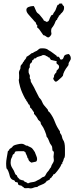

<svg xmlns="http://www.w3.org/2000/svg" viewBox="-20 -1052 437 1084"><path d="M300.8 -731.4 307.6 -732.4Q311.5 -732.4 311.5 -730.5Q317.4 -726.6 318.4 -721.2Q319.3 -715.8 326.2 -715.8Q335 -715.8 338.4 -726.1Q341.8 -736.3 344.7 -739.3Q347.7 -742.2 355.5 -744.6Q363.3 -747.1 366.7 -747.1Q370.1 -747.1 375 -739.3Q379.9 -731.4 379.9 -723.1Q379.9 -714.8 375 -709Q366.2 -696.3 367.2 -690.4Q368.2 -684.6 363.3 -679.7Q337.9 -647.5 335 -624L327.1 -615.2Q301.8 -590.8 295.9 -590.8Q290 -590.8 285.2 -598.6Q280.3 -606.4 280.3 -608.4Q280.3 -610.4 282.7 -613.8Q285.2 -617.2 285.2 -621.1Q283.2 -628.9 298.8 -644.5V-650.4Q298.8 -653.3 306.2 -659.7Q313.5 -666 313.5 -674.8Q313.5 -683.6 306.2 -688Q298.8 -692.4 298.8 -697.3Q298.8 -702.1 300.8 -706.1Q270.5 -713.9 267.6 -713.9L260.7 -723.6Q260.7 -725.6 258.8 -727.1Q256.8 -728.5 254.9 -728Q252.9 -727.5 251 -730.5Q249 -730.5 249 -731.4Q249 -732.4 247.1 -733.9Q245.1 -735.4 243.2 -734.9Q241.2 -734.4 236.3 -739.3Q230.5 -741.2 225.1 -741.2Q219.7 -741.2 218.3 -739.7Q216.8 -738.3 212.9 -736.8Q209 -735.4 202.6 -733.9Q196.3 -732.4 190.4 -730Q184.6 -727.5 184.6 -725.1Q184.6 -722.7 178.2 -722.7Q171.9 -722.7 169.4 -716.3Q167 -710 161.1 -711.9V-709Q162.1 -701.2 156.7 -697.8Q151.4 -694.3 149.4 -689.5Q147.5 -684.6 147.9 -679.7Q148.4 -674.8 147.9 -672.4Q147.5 -669.9 145.5 -668Q141.6 -664.1 141.6 -654.3V-644.5Q141.6 -640.6 144 -636.2Q146.5 -631.8 147.9 -627.4Q149.4 -623 148.4 -617.7Q147.5 -612.3 148.9 -608.9Q150.4 -605.5 151.9 -604Q153.3 -602.5 153.3 -601.6V-593.8Q153.3 -590.8 163.1 -574.7Q172.9 -558.6 180.7 -541L201.2 -501Q205.1 -496.1 208.5 -492.7Q211.9 -489.3 214.8 -483.4Q217.8 -477.5 220.7 -470.7Q223.6 -463.9 228.5 -458Q233.4 -452.1 239.3 -445.3Q251 -433.6 251 -428.7Q251 -423.8 260.7 -417Q279.3 -392.6 290 -363.8Q300.8 -335 318.4 -310.5V-307.6Q317.4 -302.7 320.8 -298.8Q324.2 -294.9 326.7 -290Q329.1 -285.2 330.1 -278.8Q331.1 -272.5 333 -268.6Q335 -264.6 335.9 -262.7Q346.7 -249 346.7 -213.9V-180.7Q346.7 -170.9 344.7 -163.1L340.8 -157.2Q336.9 -139.6 332 -135.7Q331.1 -133.8 331.5 -132.8Q332 -131.8 332 -129.9V-127.9L328.1 -127L321.3 -112.3Q315.4 -101.6 303.7 -86.9Q292 -72.3 288.6 -69.8Q285.2 -67.4 283.2 -67.4Q281.2 -67.4 279.8 -65.4Q278.3 -63.5 278.8 -61Q279.3 -58.6 274.4 -56.6Q272.5 -54.7 272.5 -52.7Q272.5 -50.8 268.1 -48.3Q263.7 -45.9 262.2 -43.9Q260.7 -42 260.7 -40Q260.7 -38.1 258.8 -36.1Q253.9 -37.1 252.4 -33.7Q251 -30.3 245.1 -32.2Q238.3 -17.6 216.3 -9.8Q194.3 -2 190.4 3.9H187.5Q177.7 3.9 169.4 7.8Q161.1 11.7 152.3 11.7L139.6 9.8L125 10.7L117.2 9.8Q113.3 4.9 109.4 2.9Q105.5 1 100.6 -3.9Q97.7 -4.9 92.8 -5.4Q87.9 -5.9 85.9 -8.8Q81.1 -8.8 81.5 -13.7Q82 -18.6 80.1 -21.5Q75.2 -23.4 65.4 -25.4Q63.5 -34.2 55.7 -35.2Q42 -39.1 36.1 -54.7Q27.3 -92.8 16.6 -101.6Q14.6 -115.2 14.6 -128.9Q14.6 -142.6 18.1 -161.6Q21.5 -180.7 24.4 -198.2Q25.4 -200.2 28.3 -201.7Q31.2 -203.1 32.2 -205.1V-209Q35.2 -211.9 38.6 -213.9Q42 -215.8 45.4 -218.3Q48.8 -220.7 50.8 -224.1Q52.7 -227.5 58.1 -230.5Q63.5 -233.4 77.6 -236.8Q91.8 -240.2 100.6 -240.2Q109.4 -240.2 114.7 -237.3Q120.1 -234.4 125 -231.4Q129.9 -228.5 132.8 -229.5Q135.7 -230.5 137.7 -227.5Q159.2 -218.8 163.6 -211.9Q168 -205.1 169.9 -203.6Q171.9 -202.1 171.4 -200.7Q170.9 -199.2 171.9 -198.2L175.8 -196.3Q176.8 -194.3 178.7 -188Q180.7 -181.6 185.1 -171.9Q189.5 -162.1 189.5 -153.3Q189.5 -144.5 183.6 -139.6Q176.8 -137.7 170.4 -136.7Q164.1 -135.7 157.2 -133.8Q139.6 -143.6 139.6 -156.2V-157.2L135.7 -159.2Q132.8 -172.9 128.9 -178.7Q125 -184.6 124 -192.4Q118.2 -192.4 117.2 -198.2H81.1Q63.5 -198.2 63.5 -191.4Q63.5 -189.5 61.5 -185.5Q50.8 -178.7 50.8 -174.3Q50.8 -169.9 45.4 -160.2Q40 -150.4 40 -133.8Q40 -117.2 49.8 -102.5Q59.6 -87.9 63 -77.1Q66.4 -66.4 70.3 -64.9Q74.2 -63.5 75.7 -60.5Q77.1 -57.6 77.1 -56.2Q77.1 -54.7 79.1 -51.8Q81.1 -48.8 85 -45.9Q88.9 -43 91.8 -38.1H92.8Q97.7 -38.1 101.1 -35.6Q104.5 -33.2 111.3 -34.2Q115.2 -27.3 123 -24.9Q130.9 -22.5 137.7 -16.6Q149.4 -22.5 161.1 -23.4Q172.9 -24.4 180.2 -27.8Q187.5 -31.2 189.9 -33.2Q192.4 -35.2 197.8 -37.1Q203.1 -39.1 208 -43Q212.9 -46.9 217.3 -49.8Q221.7 -52.7 225.1 -53.2Q228.5 -53.7 231.9 -56.6Q235.4 -59.6 239.7 -68.4Q244.1 -77.1 247.6 -80.6Q251 -84 254.4 -88.4Q257.8 -92.8 260.3 -97.7Q262.7 -102.5 267.6 -107.4Q270.5 -120.1 277.3 -129.4Q284.2 -138.7 284.2 -147.5L282.2 -167L284.2 -188.5Q284.2 -196.3 282.2 -197.3Q275.4 -198.2 275.4 -211.4Q275.4 -224.6 270.5 -230.5Q265.6 -236.3 262.2 -242.7Q258.8 -249 254.9 -260.7Q251 -272.5 243.2 -280.3Q243.2 -288.1 233.9 -311Q224.6 -334 216.8 -343.3Q209 -352.5 209 -363.3Q207 -365.2 202.1 -369.6Q197.3 -374 195.3 -376Q187.5 -393.6 171.9 -409.2V-418Q166 -424.8 161.6 -432.6Q157.2 -440.4 149.4 -445.3L150.4 -447.3L146.5 -460L145.5 -460.9L141.6 -462.9L133.8 -477.5Q131.8 -480.5 130.4 -481.4Q128.9 -482.4 127.9 -484.4V-489.3L124 -491.2Q101.6 -532.2 93.8 -561Q85.9 -589.8 85.9 -600.6L87.9 -609.4V-627.9Q85.9 -643.6 88.4 -650.4Q90.8 -657.2 91.8 -657.7Q92.8 -658.2 94.2 -662.1Q95.7 -666 95.7 -672.9Q95.7 -679.7 98.1 -683.1Q100.6 -686.5 105 -691.4Q109.4 -696.3 109.4 -699.2Q109.4 -702.1 115.2 -705.1V-708Q120.1 -714.8 124 -718.8Q127.9 -722.7 129.9 -731.4Q134.8 -733.4 139.2 -736.8Q143.6 -740.2 147.5 -742.7Q151.4 -745.1 155.3 -749Q159.2 -752.9 162.6 -752.4Q166 -752 171.9 -757.8L188.5 -765.6Q198.2 -773.4 201.7 -776.4Q205.1 -779.3 218.8 -779.3Q243.2 -779.3 252.9 -769.5Q267.6 -761.7 281.7 -750.5Q295.9 -739.3 298.8 -737.8Q301.8 -736.3 300.8 -731.4ZM268.6 -876 270.5 -861.3Q270.5 -856.4 264.2 -848.6Q257.8 -840.8 252 -840.8Q246.1 -840.8 239.7 -846.7Q233.4 -852.5 224.6 -853.5Q222.7 -856.4 217.8 -863.3Q199.2 -892.6 190.4 -896.5L189.5 -899.4Q189.5 -903.3 191.4 -907.2Q186.5 -911.1 184.6 -916.5Q182.6 -921.9 180.7 -926.8Q175.8 -929.7 172.9 -933.6Q169.9 -937.5 166 -941.9Q162.1 -946.3 155.8 -953.1Q149.4 -960 139.2 -972.2Q128.9 -984.4 128.9 -996.1Q128.9 -1007.8 141.6 -1012.7Q154.3 -1017.6 165 -1017.6H170.9Q175.8 -1009.8 178.7 -1001.5Q181.6 -993.2 185.5 -986.3Q189.5 -979.5 194.8 -976.1Q200.2 -972.7 204.1 -967.8Q210 -960 217.3 -951.7Q224.6 -943.4 228.5 -934.6H230.5Q235.4 -934.6 237.3 -931.6Q239.3 -928.7 242.2 -928.7Q253.9 -928.7 257.8 -940.4Q261.7 -952.1 266.6 -960Q267.6 -964.8 271.5 -966.3Q275.4 -967.8 279.3 -969.7Q280.3 -976.6 285.6 -982.9Q291 -989.3 293.5 -995.1Q295.9 -1001 299.8 -1011.7Q303.7 -1022.5 305.7 -1024.4H309.6Q313.5 -1029.3 314.5 -1030.8Q315.4 -1032.2 323.7 -1032.2Q332 -1032.2 331.5 -1029.8Q331.1 -1027.3 334 -1023.4Q336.9 -1019.5 339.4 -1018.6Q341.8 -1017.6 341.8 -1006.8Q341.8 -996.1 335.4 -987.3Q329.1 -978.5 328.1 -978.5Q327.1 -978.5 324.7 -976.1Q322.3 -973.6 319.8 -969.2Q317.4 -964.8 312.5 -963.9Q312.5 -959 309.1 -955.1Q305.7 -951.2 304.2 -947.8Q302.7 -944.3 302.7 -942.9Q302.7 -941.4 301.8 -940.4L297.9 -938.5Q293 -931.6 291 -925.3Q289.1 -918.9 283.7 -909.7Q278.3 -900.4 273.4 -895Q268.6 -889.6 268.6 -876Z"/></svg>

Font: Mountains of Christmas
Style: Regular
Weight: 400
Designer: Crystal Kluge
Foundry: Font Diner, Inc DBA Tart Workshop
Version: Version 1.003